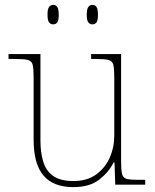

<svg xmlns="http://www.w3.org/2000/svg" viewBox="-20 -758 637 788"><path d="M281 10Q199 10 158.5 -37.5Q118 -85 118 -184V-442Q118 -477 114 -492.5Q110 -508 94 -512Q78 -516 41 -516H15V-536H146V-181Q146 -134 157 -96Q168 -58 197.5 -36.5Q227 -15 281 -15Q337 -15 374 -41.5Q411 -68 430 -110.5Q449 -153 449 -202V-442Q449 -477 445 -492.5Q441 -508 425 -512Q409 -516 372 -516H354V-536H477V-94Q477 -60 481 -44Q485 -28 499.5 -24Q514 -20 544 -20H576V0H453L450 -91H446Q427 -52 387.5 -21Q348 10 281 10ZM359 -658Q349 -658 342.5 -666Q336 -674 336 -698Q336 -721 342.5 -729.5Q349 -738 359 -738Q370 -738 376 -729.5Q382 -721 382 -698Q382 -674 376 -666Q370 -658 359 -658ZM198 -658Q188 -658 181.5 -666Q175 -674 175 -698Q175 -721 181.5 -729.5Q188 -738 198 -738Q209 -738 215 -729.5Q221 -721 221 -698Q221 -674 215 -666Q209 -658 198 -658Z"/></svg>

Font: Noto Serif Gujarati Thin
Style: Regular
Weight: 250
Version: Version 2.102